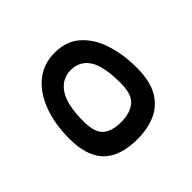

<svg xmlns="http://www.w3.org/2000/svg" viewBox="-128 -681 842 842"><g transform="rotate(-45 293.0 -259.5)"><path d="M289.6 2.9Q182.1 2.9 130.1 -49.1Q78.1 -101.1 78.1 -209.5Q78.1 -299.8 104.2 -370.6Q130.4 -441.4 179.9 -481.9Q229.5 -522.5 299.3 -522.5Q371.1 -522.5 417.2 -481.7Q463.4 -440.9 485.6 -372.6Q507.8 -304.2 507.8 -221.2Q507.8 -137.2 478.5 -88.1Q449.2 -39.1 399.9 -18.1Q350.6 2.9 289.6 2.9ZM290.5 -100.6Q346.2 -100.6 378.2 -127Q410.2 -153.3 410.2 -224.1Q410.2 -329.1 380.4 -374Q350.6 -418.9 295.4 -418.9Q240.2 -418.9 208 -371.1Q175.8 -323.2 175.8 -220.2Q175.8 -150.4 205.1 -125.5Q234.4 -100.6 290.5 -100.6Z"/></g></svg>

Font: CaskaydiaCove NFP
Style: Regular
Weight: 400
Designer: Aaron Bell
Foundry: Saja Typeworks
Version: Version 2111.001; VTT 6.35;Nerd Fonts 3.1.1